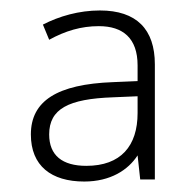

<svg xmlns="http://www.w3.org/2000/svg" viewBox="-20 -742 369 367"><path d="M171 -722C131 -722 93 -711 62 -695L74 -666C105 -683 135 -692 169 -692C215 -692 243 -669 243 -617V-587L196 -585C89 -581 39 -549 39 -485C39 -425 78 -395 141 -395C191 -395 225 -417 243 -445L248 -399H276V-619C276 -686 241 -722 171 -722ZM196 -556 243 -558V-526C243 -463 211 -425 145 -425C99 -425 74 -445 74 -485C74 -534 111 -553 196 -556Z"/></svg>

Font: Noto Sans Gurmukhi ExtraLight
Style: Regular
Weight: 200
Designer: Jelle Bosma - Monotype Design Team
Foundry: Monotype Imaging Inc.
Version: Version 2.004